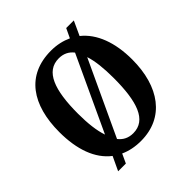

<svg xmlns="http://www.w3.org/2000/svg" viewBox="-208 -910 1106 1106"><g transform="rotate(-45 344.5 -357.5)"><path d="M168 -45 128 40H191L217 -16C254 1 296 10 345 10C535 10 641 -137 641 -358C641 -497 600 -606 522 -668L562 -755H500L473 -698C436 -715 394 -725 346 -725C145 -725 48 -580 48 -359C48 -217 87 -107 168 -45ZM436 -619 224 -163C207 -212 199 -278 199 -358C199 -551 240 -662 346 -662C385 -662 414 -647 436 -619ZM345 -53C306 -53 277 -68 255 -96L467 -551C483 -503 490 -437 490 -358C490 -166 452 -53 345 -53Z"/></g></svg>

Font: Noto Serif Myanmar Condensed
Style: Bold
Weight: 700
Width: 3
Designer: Ben Mitchell and the Monotype Design Team
Foundry: Monotype Imaging Inc.
Version: Version 2.106